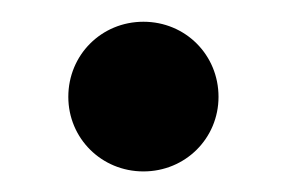

<svg xmlns="http://www.w3.org/2000/svg" viewBox="-20 -437 271 181"><path d="M115.2 -275.4C154.8 -275.4 186 -306.6 186 -345.7C186 -385.3 154.8 -416.5 115.2 -416.5C75.7 -416.5 44.4 -385.3 44.4 -345.7C44.4 -306.6 75.7 -275.4 115.2 -275.4Z"/></svg>

Font: Raveo Display Display Medium
Style: Regular
Weight: 500
Designer: Jakub Foglar, Rasmus Andersson (Inter)
Foundry: Jakubfoglar.com
Version: Version 1.100;Glyphs 3.2.3 (3260)